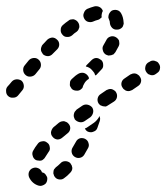

<svg xmlns="http://www.w3.org/2000/svg" viewBox="-22 -298 545 629"><path d="M115 265Q111 256 103 253Q94 249 85 253Q77 256 73 265Q70 273 73 282Q78 293 86 300Q94 307 104 310Q108 311 112 311Q117 310 121 308Q125 306 128 303Q131 299 132 295Q133 291 133 286Q133 282 130 278Q128 274 125 271Q122 268 117 267Q116 266 115 266Q115 266 115 265ZM155 257Q153 261 153 266Q152 270 154 274Q155 279 158 282Q163 289 173 290Q182 291 189 285Q199 278 208 268Q211 265 213 261Q215 257 215 252Q214 248 213 244Q211 240 208 236Q201 230 192 230Q182 230 176 237Q168 245 161 250Q158 253 155 257ZM141 184Q140 174 132 169Q125 163 116 165Q106 166 101 174Q93 184 87 195Q82 203 85 212Q87 221 95 226Q99 228 104 228Q108 229 113 228Q117 227 120 224Q124 221 126 217Q131 209 137 200Q143 193 141 184ZM213 202Q215 211 223 216Q231 221 240 219Q249 217 254 209Q260 199 266 188Q271 180 268 171Q266 162 257 157Q249 153 240 155Q231 158 227 166Q221 176 216 185Q211 193 213 202ZM208 124Q209 115 203 108Q200 104 196 102Q192 100 188 99Q183 99 179 100Q175 101 171 104Q162 112 153 119Q150 122 148 126Q146 130 145 135Q145 139 146 143Q148 148 151 151Q157 158 166 159Q175 159 182 153Q190 146 199 139Q207 133 208 124ZM297 121Q294 130 285 133Q277 137 268 134Q264 133 261 130Q258 127 256 123Q262 121 267 117L286 104Q293 99 298 92Q302 87 304 82Q305 86 306 90Q306 94 305 98Q301 109 297 121ZM283 71Q285 62 280 54Q274 47 265 45Q256 43 248 48L229 61Q226 64 223 68Q221 71 220 76Q219 80 220 85Q221 89 223 93Q229 100 238 102Q247 104 255 99L274 86Q281 80 283 71ZM361 21Q363 12 358 4Q356 0 352 -2Q348 -5 344 -6Q340 -7 335 -6Q331 -5 327 -3L308 10Q300 15 298 24Q296 33 301 41Q303 44 307 47Q311 49 315 50Q320 51 324 51Q328 50 332 47L351 35Q359 30 361 21ZM56 -18Q55 -28 48 -34Q40 -39 31 -38Q22 -37 16 -30Q8 -20 3 -15Q-3 -8 -2 1Q-2 11 5 17Q12 23 21 22Q31 22 37 15Q42 9 51 -2Q57 -9 56 -18ZM440 -30Q442 -39 436 -47Q434 -51 430 -53Q427 -56 422 -57Q418 -58 413 -57Q409 -56 405 -54L386 -41Q378 -36 376 -27Q374 -18 380 -10Q382 -6 386 -4Q389 -1 394 0Q398 1 403 0Q407 -1 411 -3L430 -16Q438 -21 440 -30ZM229 -1Q219 -1 213 -7Q210 -11 208 -15Q206 -19 207 -23Q207 -28 208 -32Q210 -36 213 -39Q225 -51 236 -57Q244 -61 253 -59Q262 -56 267 -48Q268 -46 269 -44Q269 -42 269 -40Q269 -39 268 -39Q260 -34 255 -26Q250 -18 248 -10Q246 -8 245 -7Q238 0 229 -1ZM112 -88Q111 -97 104 -103Q97 -109 88 -108Q78 -107 72 -100L59 -84Q53 -77 54 -67Q55 -58 62 -52Q69 -46 78 -47Q88 -48 94 -55L107 -71Q113 -78 112 -88ZM278 -101Q281 -104 285 -106Q289 -108 293 -108Q298 -108 302 -106Q306 -104 310 -101Q316 -95 316 -86Q317 -76 310 -70Q303 -62 295 -54Q294 -53 293 -52Q291 -51 290 -51Q289 -55 287 -59Q282 -66 276 -72Q269 -78 260 -80Q259 -80 259 -80Q260 -82 261 -84Q262 -85 263 -86Q271 -94 278 -101ZM502 -73Q504 -82 498 -90Q496 -94 492 -96Q488 -98 484 -99Q480 -100 475 -99Q471 -98 467 -95L463 -93Q455 -87 454 -78Q452 -69 458 -61Q460 -58 464 -55Q468 -53 472 -52Q476 -51 481 -52Q485 -53 489 -56L493 -59Q501 -64 502 -73ZM172 -152Q172 -162 165 -168Q158 -175 149 -175Q140 -174 133 -168Q126 -160 118 -152Q115 -149 114 -145Q112 -141 112 -136Q112 -132 114 -128Q116 -124 119 -120Q126 -114 136 -114Q145 -115 151 -122Q158 -129 165 -136Q172 -143 172 -152ZM315 -133Q317 -124 325 -119Q329 -117 333 -116Q337 -116 342 -117Q346 -118 350 -120Q353 -123 356 -127Q362 -137 367 -147Q369 -151 369 -156Q369 -160 368 -165Q366 -169 363 -172Q360 -175 356 -177Q348 -181 339 -178Q330 -175 326 -166Q322 -158 317 -150Q312 -142 315 -133ZM235 -201Q237 -205 238 -209Q238 -214 237 -218Q236 -222 233 -226Q230 -230 226 -232Q223 -234 218 -235Q214 -235 209 -234Q205 -233 202 -230Q193 -224 184 -216Q177 -210 177 -201Q176 -192 182 -185Q188 -177 197 -177Q206 -176 214 -182Q221 -189 229 -194Q233 -197 235 -201ZM346 -206Q353 -200 362 -201Q367 -201 371 -203Q375 -205 378 -208Q381 -211 382 -216Q384 -220 383 -224Q382 -242 375 -254Q370 -263 361 -265Q352 -267 344 -263Q340 -260 338 -257Q335 -253 334 -249Q333 -245 333 -240Q334 -236 336 -232Q338 -228 338 -222Q339 -213 346 -206ZM315 -262Q312 -271 304 -275Q296 -279 287 -277Q276 -274 264 -269Q256 -265 253 -256Q249 -248 253 -239Q257 -230 265 -227Q274 -224 282 -227Q291 -231 299 -233Q303 -234 305 -236Q308 -238 311 -241Q310 -248 312 -255Q313 -259 315 -262Z"/></svg>

Font: FRB American Cursive Dashed Extrabold
Style: Bold Italic
Weight: 800
Italic angle: -25°
Version: Version 2.0;Modular Font Editor K font №1